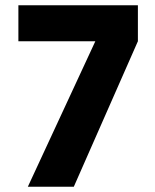

<svg xmlns="http://www.w3.org/2000/svg" viewBox="-20 -694 590 731"><path d="M505 -674V-537L261 17H86L343 -537H50V-674Z"/></svg>

Font: Biryani ExtraBold
Style: Regular
Weight: 800
Designer: Dan Reynolds and Mathieu Reguer
Foundry: Dan Reynolds and Mathieu Reguer
Version: Version 1.004; ttfautohint (v1.1) -l 5 -r 5 -G 72 -x 0 -D la